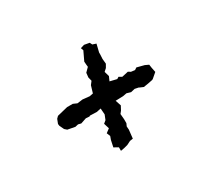

<svg xmlns="http://www.w3.org/2000/svg" viewBox="-88 -602 777 705"><g transform="rotate(-30 300.0 -249.5)"><path d="M248 -47V-62L230 -72L236 -100L241 -114L235 -129L251 -141L244 -164L255 -173L263 -193L261 -219L243 -215L214 -216L211 -214L196 -215L172 -207L160 -210L147 -207L116 -213L107 -221L98 -240L97 -248L104 -266L112 -274L157 -285H181L197 -278L220 -281L229 -280L249 -278L264 -281L273 -311L283 -324L279 -340L281 -359L297 -375L296 -384L295 -398L313 -436L309 -447L325 -452L347 -448L352 -438L367 -433L359 -400V-391L358 -373L360 -352L352 -338L341 -328L347 -307L339 -289L368 -282L376 -287L388 -280L415 -286L425 -280L441 -278L450 -284L481 -276L496 -269L498 -255L502 -235L481 -217L477 -215L457 -211L438 -208L424 -214L420 -216L405 -219L388 -215L371 -220L355 -217L323 -216L331 -192L322 -175L314 -165L316 -142V-125L311 -114L312 -100L308 -64L295 -62L279 -54L264 -50Z"/></g></svg>

Font: Winky Rough
Style: Italic
Weight: 400
Italic angle: -8.97852°
Designer: Simon Atzbach
Foundry: typofactur
Version: Version 1.206